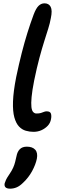

<svg xmlns="http://www.w3.org/2000/svg" viewBox="-20 -780 372 1152"><path d="M181 11Q158 11 135 4.5Q112 -2 94 -21Q76 -40 66 -76Q56 -112 58 -171Q60 -230 77 -317Q94 -398 110.5 -462.5Q127 -527 144.5 -583Q162 -639 182 -693Q196 -730 211.5 -745Q227 -760 247 -760Q273 -760 284 -739Q295 -718 285 -671Q280 -642 269.5 -608.5Q259 -575 245.5 -532.5Q232 -490 216.5 -432.5Q201 -375 185 -297Q173 -236 169.5 -197.5Q166 -159 168.5 -137.5Q171 -116 179.5 -107.5Q188 -99 198 -99Q215 -99 225 -102Q235 -105 243 -108.5Q251 -112 260 -112Q281 -112 285.5 -98.5Q290 -85 286 -65Q282 -42 266.5 -25.5Q251 -9 229 1Q207 11 181 11ZM41 352Q2 352 8 320Q11 310 16 299Q21 288 36 266Q51 244 59 226Q67 208 71 191Q75 174 79 157Q84 130 99 115Q114 100 141 100Q175 100 191.5 118.5Q208 137 201 173Q194 207 173 246Q152 285 119 316Q99 336 80 344Q61 352 41 352Z"/></svg>

Font: Shantell Sans Medium
Style: Italic
Weight: 500
Italic angle: -11°
Designer: Stephen Nixon, Anya Danilova, Shantell Martin
Foundry: Arrow Type
Version: Version 1.011;[c5ecc13dd]